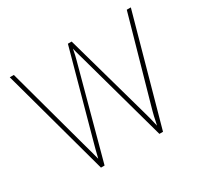

<svg xmlns="http://www.w3.org/2000/svg" viewBox="-148 -911 1164 1107"><g transform="rotate(-30 434.5 -357.0)"><path d="M839 -714H812L658 -168C643 -116 637 -88 629 -48C620 -88 613 -116 598 -168L445 -714H420L271 -171C257 -121 249 -90 240 -52C231 -90 221 -121 208 -170L60 -714H33L228 0H252L415 -604C421 -627 425 -641 431 -675C439 -639 446 -620 456 -582L617 0H641Z"/></g></svg>

Font: Noto Kufi Arabic Thin
Style: Regular
Weight: 100
Designer: Monotype Design Team, David Williams, Khaled Hosny
Foundry: Google LLC
Version: Version 2.109